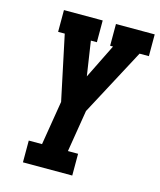

<svg xmlns="http://www.w3.org/2000/svg" viewBox="-111 -815 745 895"><g transform="rotate(15 262.0 -367.5)"><path d="M85 0V-105H149L184 -318L118 -630H86V-735H273V-630H244L269 -464L351 -630H337V-735H524V-630H479L307 -307L274 -105H323V0Z"/></g></svg>

Font: Iosevka Slab Extrabold
Style: Italic
Weight: 800
Italic angle: -9°
Monospace: yes
Designer: Belleve Invis
Foundry: Belleve Invis
Version: Version 11.1.0; ttfautohint (v1.8.3)